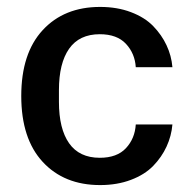

<svg xmlns="http://www.w3.org/2000/svg" viewBox="-20 -530 561 560"><path d="M272 9.8Q167 9.8 104.5 -57.9Q42 -125.5 42 -250Q42 -374.5 104.5 -442.1Q167 -509.8 272 -509.8Q321.8 -509.8 361.8 -494.6Q401.9 -479.5 426.8 -453.9Q451.7 -428.2 465.8 -397.9Q480 -367.7 482.9 -334H376Q373.5 -374 347.4 -402.1Q321.3 -430.2 271 -430.2Q211.4 -430.2 181.6 -387.9Q151.9 -345.7 151.9 -267.1V-232.9Q151.9 -154.3 181.6 -112.1Q211.4 -69.8 271 -69.8Q321.3 -69.8 347.4 -97.9Q373.5 -126 376 -167H482.9Q480 -133.3 465.8 -102.5Q451.7 -71.8 426.8 -46.1Q401.9 -20.5 361.8 -5.4Q321.8 9.8 272 9.8Z"/></svg>

Font: TASA Orbiter Text Medium
Style: Regular
Weight: 500
Designer: Weizhong Zhang
Version: Version 1.000;Glyphs 3.1.2 (3151)